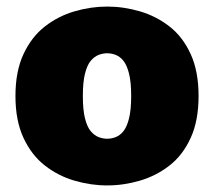

<svg xmlns="http://www.w3.org/2000/svg" viewBox="-20 -552 651 584"><path d="M306 12Q256 12 206.5 -2.5Q157 -17 116.5 -48.5Q76 -80 51.5 -132.5Q27 -185 27 -260Q27 -335 51.5 -387.5Q76 -440 116.5 -471.5Q157 -503 206.5 -517.5Q256 -532 306 -532Q356 -532 405.5 -517.5Q455 -503 495.5 -471.5Q536 -440 560 -387.5Q584 -335 584 -260Q584 -185 560 -132.5Q536 -80 495.5 -48.5Q455 -17 405.5 -2.5Q356 12 306 12ZM306 -130Q319 -130 332 -135Q345 -140 355.5 -153Q366 -166 372.5 -192Q379 -218 379 -260Q379 -302 372.5 -328Q366 -354 355.5 -367Q345 -380 332 -385Q319 -390 306 -390Q293 -390 280 -385Q267 -380 256 -367Q245 -354 238.5 -328Q232 -302 232 -260Q232 -218 238.5 -192Q245 -166 256 -153Q267 -140 280 -135Q293 -130 306 -130Z"/></svg>

Font: Murecho Thin Black
Style: Regular
Weight: 900
Version: Version 1.010